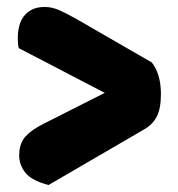

<svg xmlns="http://www.w3.org/2000/svg" viewBox="-20 -534 511 550"><path d="M34 -396Q32 -402 31.5 -410Q31 -418 31 -425Q31 -443 35 -459Q39 -475 48 -487Q57 -499 71.5 -506.5Q86 -514 108 -514Q129 -514 149.5 -505Q170 -496 200 -479L415 -355Q441 -321 441 -265Q441 -223 429 -200Q417 -177 394 -164L119 -4Q70 -17 52.5 -39.5Q35 -62 35 -88Q35 -123 52.5 -142.5Q70 -162 104 -179L280 -268Z"/></svg>

Font: Baloo Thambi
Style: Regular
Weight: 400
Designer: Aadarsh Rajan and Ek Type
Foundry: Ek Type
Version: Version 1.443;PS 1.000;hotconv 16.6.51;makeotf.lib2.5.65220;